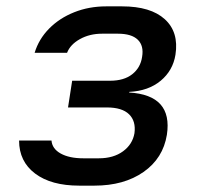

<svg xmlns="http://www.w3.org/2000/svg" viewBox="-20 -577 640 604"><path d="M229 7Q141 7 90.5 -31Q40 -69 40 -135H142Q144 -109 171 -94Q198 -79 242 -79H291Q337 -79 367 -101Q397 -123 403 -158Q408 -196 386 -217.5Q364 -239 316 -239H194L207 -323H326Q370 -323 396 -343.5Q422 -364 427 -398Q433 -433 413.5 -452Q394 -471 351 -471H301Q262 -471 231.5 -454Q201 -437 191 -411H89Q102 -454 134.5 -487Q167 -520 213.5 -538.5Q260 -557 314 -557H364Q454 -557 498.5 -516.5Q543 -476 532 -405Q524 -355 485.5 -323Q447 -291 387 -288L386 -286Q524 -278 505 -153Q493 -79 431.5 -36Q370 7 277 7Z"/></svg>

Font: JetBrains Mono NL Medium
Style: Italic
Weight: 500
Italic angle: -9°
Monospace: yes
Designer: Philipp Nurullin, Konstantin Bulenkov
Foundry: JetBrains
Version: Version 2.305; ttfautohint (v1.8.4.7-5d5b)